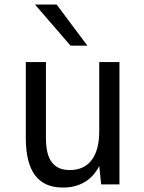

<svg xmlns="http://www.w3.org/2000/svg" viewBox="-20 -823 642 857"><path d="M136.2 -802.7H232.9L370.1 -619.1H294.9ZM260.7 14.2Q177.2 14.2 136.2 -41Q95.2 -95.7 95.2 -207V-545.9H185.1V-207Q185.1 -132.8 211.4 -98.6Q224.1 -82 243.4 -73Q262.7 -64 292 -64Q355.5 -64 389.2 -108.9Q422.9 -153.3 422.9 -236.8V-545.9H513.2V0H431.6L422.9 -82Q398.4 -34.2 357.9 -10.3Q316.4 14.2 260.7 14.2Z"/></svg>

Font: Hack
Style: Regular
Weight: 400
Monospace: yes
Designer: Christopher Simpkins
Foundry: Christopher Simpkins
Version: Version 2.019; ttfautohint (v1.4.1) -l 4 -r 80 -G 350 -x 0 -